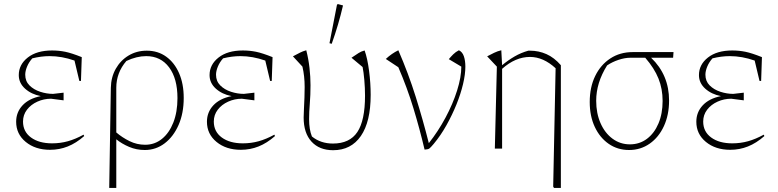

<svg xmlns="http://www.w3.org/2000/svg" viewBox="-20 -736 3854 951"><path d="M228 6Q155 6 107.5 -33Q60 -72 60 -133Q60 -180 91.5 -214Q123 -248 182 -260Q135 -269 104 -297Q73 -325 73 -364Q73 -416 117.5 -451Q162 -486 238 -486Q272 -486 303.5 -479.5Q335 -473 385 -453L381 -335H373L349 -436Q286 -458 226 -458Q184 -458 140 -447Q123 -428 114 -406Q105 -384 105 -366Q105 -334 126 -313Q147 -292 179 -281.5Q211 -271 243 -271L295 -277V-239L233 -247Q197 -247 165 -232.5Q133 -218 113.5 -192.5Q94 -167 94 -134Q94 -84 133.5 -55Q173 -26 238 -26Q279 -26 316.5 -36.5Q354 -47 394 -69L397 -62Q357 -27 315.5 -10.5Q274 6 228 6Z M521 195 529 -301Q530 -354 553.5 -395.5Q577 -437 617 -461Q657 -485 707 -485Q762 -485 803 -455.5Q844 -426 867 -373.5Q890 -321 890 -251Q890 -175 864.5 -117Q839 -59 795.5 -26Q752 7 697 7Q656 7 619.5 -8.5Q583 -24 556 -46V195ZM556 -301V-80Q585 -55 621.5 -37Q658 -19 699 -19Q746 -19 782 -48Q818 -77 838.5 -129Q859 -181 859 -250Q859 -347 817.5 -402.5Q776 -458 704 -458Q657 -458 606 -434Q556 -376 556 -301Z M1173 6Q1100 6 1052.5 -33Q1005 -72 1005 -133Q1005 -180 1036.5 -214Q1068 -248 1127 -260Q1080 -269 1049 -297Q1018 -325 1018 -364Q1018 -416 1062.5 -451Q1107 -486 1183 -486Q1217 -486 1248.5 -479.5Q1280 -473 1330 -453L1326 -335H1318L1294 -436Q1231 -458 1171 -458Q1129 -458 1085 -447Q1068 -428 1059 -406Q1050 -384 1050 -366Q1050 -334 1071 -313Q1092 -292 1124 -281.5Q1156 -271 1188 -271L1240 -277V-239L1178 -247Q1142 -247 1110 -232.5Q1078 -218 1058.5 -192.5Q1039 -167 1039 -134Q1039 -84 1078.5 -55Q1118 -26 1183 -26Q1224 -26 1261.5 -36.5Q1299 -47 1339 -69L1342 -62Q1302 -27 1260.5 -10.5Q1219 6 1173 6Z M1630 8Q1562 8 1523 -34.5Q1484 -77 1484 -154Q1484 -170 1485.5 -196.5Q1487 -223 1488 -252.5Q1489 -282 1489 -305Q1489 -359 1478 -406L1431 -457Q1454 -469 1466.5 -475.5Q1479 -482 1497 -487Q1508 -444 1513 -399.5Q1518 -355 1518 -314Q1518 -265 1514.5 -223Q1511 -181 1511 -146Q1511 -120 1514.5 -98.5Q1518 -77 1525 -60Q1568 -25 1629 -25Q1712 -25 1750 -82Q1788 -139 1788 -262Q1788 -300 1784.5 -340Q1781 -380 1776 -404L1721 -450Q1743 -465 1756.5 -473.5Q1770 -482 1786 -486Q1800 -447 1808 -385.5Q1816 -324 1816 -266Q1816 -133 1767.5 -62.5Q1719 8 1630 8ZM1623 -519 1612 -522 1649 -712 1653 -716 1679 -709Q1657 -614 1623 -519Z M2083 5Q2059 -97 2028 -199Q1997 -301 1953 -403L1891 -444Q1920 -471 1953 -487Q2003 -372 2039 -257Q2075 -142 2104 -27Q2150 -85 2186.5 -153Q2223 -221 2244 -287.5Q2265 -354 2265 -406L2203 -443Q2213 -455 2225 -467Q2237 -479 2253 -487Q2270 -479 2277.5 -457.5Q2285 -436 2285 -406Q2285 -368 2273.5 -319.5Q2262 -271 2241 -219Q2220 -167 2191.5 -116Q2163 -65 2128 -23Q2112 -4 2106 0Q2100 4 2083 5Z M2431 0 2441 -406 2393 -457Q2410 -466 2427.5 -474.5Q2445 -483 2463 -487L2467 -413Q2497 -438 2529 -456.5Q2561 -475 2597 -485H2605Q2648 -485 2686.5 -468Q2725 -451 2758 -413V195H2724L2720 188L2732 -398Q2671 -454 2605 -454Q2533 -454 2467 -395V0Z M3294 -238Q3294 -167 3268.5 -111.5Q3243 -56 3198 -24.5Q3153 7 3096 7Q3039 7 2995 -23.5Q2951 -54 2926 -107.5Q2901 -161 2901 -231Q2901 -304 2928 -359.5Q2955 -415 3003 -446.5Q3051 -478 3114 -478H3316L3314 -450H3205Q3294 -365 3294 -238ZM3102 -450Q3075 -450 3043.5 -439.5Q3012 -429 2987 -412Q2933 -326 2933 -237Q2933 -175 2954.5 -126Q2976 -77 3014 -49Q3052 -21 3100 -21Q3148 -21 3184.5 -48.5Q3221 -76 3241.5 -124.5Q3262 -173 3262 -236Q3262 -296 3241.5 -347Q3221 -398 3176 -450Z M3597 6Q3524 6 3476.5 -33Q3429 -72 3429 -133Q3429 -180 3460.5 -214Q3492 -248 3551 -260Q3504 -269 3473 -297Q3442 -325 3442 -364Q3442 -416 3486.5 -451Q3531 -486 3607 -486Q3641 -486 3672.5 -479.5Q3704 -473 3754 -453L3750 -335H3742L3718 -436Q3655 -458 3595 -458Q3553 -458 3509 -447Q3492 -428 3483 -406Q3474 -384 3474 -366Q3474 -334 3495 -313Q3516 -292 3548 -281.5Q3580 -271 3612 -271L3664 -277V-239L3602 -247Q3566 -247 3534 -232.5Q3502 -218 3482.5 -192.5Q3463 -167 3463 -134Q3463 -84 3502.5 -55Q3542 -26 3607 -26Q3648 -26 3685.5 -36.5Q3723 -47 3763 -69L3766 -62Q3726 -27 3684.5 -10.5Q3643 6 3597 6Z"/></svg>

Font: Piazzolla Thin
Style: Regular
Weight: 100
Designer: Juan Pablo del Peral
Foundry: Huerta Tipografica
Version: Version 1.330